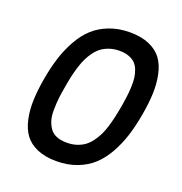

<svg xmlns="http://www.w3.org/2000/svg" viewBox="-131 -842 902 954"><g transform="rotate(20 320.5 -365.5)"><path d="M73.2 -366.2Q84.5 -430.2 101.1 -482.2Q117.7 -534.2 144 -581.3Q170.4 -628.4 205.1 -660.2Q239.7 -691.9 288.6 -710.4Q337.4 -729 397 -729Q456.5 -729 499 -710.4Q541.5 -691.9 564.7 -660.2Q587.9 -628.4 597.9 -581.3Q607.9 -534.2 606 -482.2Q604 -430.2 592.8 -366.2Q581.5 -301.8 564.9 -249.5Q548.3 -197.3 522 -150.1Q495.6 -103 460.9 -71Q426.3 -39.1 377.4 -20.5Q328.6 -2 269 -2Q209.5 -2 167 -20.5Q124.5 -39.1 101.3 -71Q78.1 -103 68.1 -150.1Q58.1 -197.3 60.1 -249.5Q62 -301.8 73.2 -366.2ZM481 -366.2Q486.3 -398.4 489.5 -423.1Q492.7 -447.8 493.9 -475.8Q495.1 -503.9 492.4 -524.4Q489.7 -544.9 481.9 -564.9Q474.1 -585 461.2 -597.4Q448.2 -609.9 427.5 -617.4Q406.7 -625 378.9 -625Q351.1 -625 327.6 -617.4Q304.2 -609.9 286.6 -597.4Q269 -585 254.2 -565.2Q239.3 -545.4 229 -524.4Q218.8 -503.4 210.2 -475.8Q201.7 -448.2 196 -423.1Q190.4 -397.9 185.1 -366.2Q178.2 -328.6 175 -299.8Q171.9 -271 171.4 -239.3Q170.9 -207.5 177.2 -185.1Q183.6 -162.6 196.3 -143.8Q209 -125 231.9 -115.5Q254.9 -106 287.1 -106Q314.9 -106 338.4 -113.5Q361.8 -121.1 379.4 -133.8Q397 -146.5 411.6 -166.3Q426.3 -186 436.5 -206.8Q446.8 -227.5 455.3 -255.9Q463.9 -284.2 469.5 -309.1Q475.1 -334 481 -366.2Z"/></g></svg>

Font: SVN-Poppins Medium
Style: Italic
Weight: 500
Italic angle: -10°
Designer: Ninad Kale (Devanagari), Jonny Pinhorn (Latin)
Foundry: Indian Type Foundry
Version: Version 3.002 2017